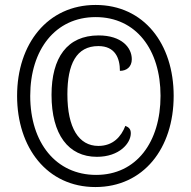

<svg xmlns="http://www.w3.org/2000/svg" viewBox="-20 -745 770 775"><path d="M365 10C559 10 681 -146 681 -358C681 -568 561 -725 366 -725C172 -725 49 -568 49 -358C49 -149 170 10 365 10ZM368 -39C206 -39 102 -169 102 -358C102 -544 203 -676 366 -676C529 -676 628 -545 628 -358C628 -172 531 -39 368 -39ZM371 -112C462 -112 508 -167 508 -207C508 -223 501 -231 486 -237C469 -193 436 -156 377 -156C298 -156 252 -229 252 -364C252 -486 288 -559 377 -559C445 -559 464 -510 464 -459C491 -459 512 -475 512 -506C512 -553 471 -602 378 -602C251 -602 188 -512 188 -362C188 -202 256 -112 371 -112Z"/></svg>

Font: Noto Serif Tamil Condensed SemiBold
Style: Italic
Weight: 600
Width: 3
Italic angle: -12°
Designer: Indian Type Foundry, Tom Grace, and the Monotype Design Team
Foundry: Monotype Imaging Inc.
Version: Version 2.003